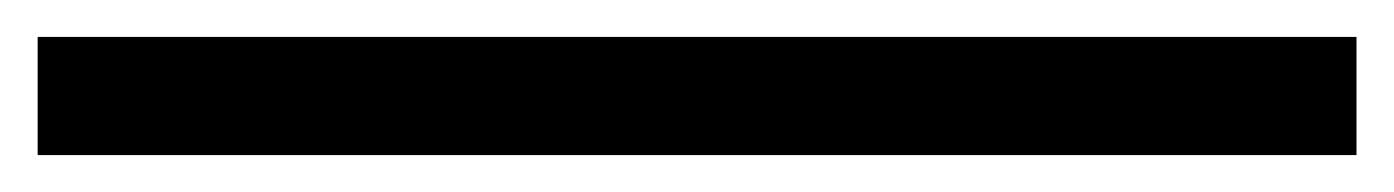

<svg xmlns="http://www.w3.org/2000/svg" viewBox="-29 73 748 103"><path d="M-8.8 92.8V156.2H698.7V92.8Z"/></svg>

Font: Arbutus Slab
Style: Regular
Weight: 400
Designer: Karolina Lach
Foundry: Karolina Lach
Version: Version 1.001